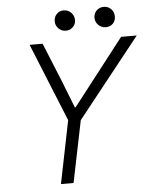

<svg xmlns="http://www.w3.org/2000/svg" viewBox="-59 -928 780 977"><g transform="rotate(-5 331.5 -439.5)"><path d="M277.3 -320.8 115.2 -719.7H181.6L260.7 -525.9L316.9 -382.8H320.8L582.5 -719.7H662.6L341.3 -315.4L276.9 0H212.4ZM456.1 -827.6Q456.1 -849.6 470.7 -864.5Q485.4 -879.4 507.8 -879.4Q529.8 -879.4 544.7 -864.3Q559.6 -849.1 560.1 -825.7Q560.1 -803.7 545.9 -789.6Q531.7 -775.4 510.3 -775.4Q487.8 -775.4 471.9 -790.8Q456.1 -806.2 456.1 -827.6ZM252.9 -827.6Q252.9 -849.6 267.1 -864.5Q281.2 -879.4 302.2 -879.4Q325.2 -879.4 340.8 -863.5Q356.4 -847.7 356.4 -825.2Q356.4 -804.2 341.8 -789.8Q327.1 -775.4 305.2 -775.4Q283.7 -775.4 268.3 -790.8Q252.9 -806.2 252.9 -827.6Z"/></g></svg>

Font: Reddit Sans Fudge Light Italic
Style: Regular
Weight: 300
Italic angle: -11.25°
Designer: Stephen Hutchings
Version: Version 1.013